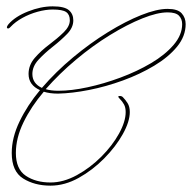

<svg xmlns="http://www.w3.org/2000/svg" viewBox="-20 -576 605 605"><path d="M508 -548Q540 -548 552.5 -534Q565 -520 565 -500Q565 -462 538 -429Q511 -396 466 -369Q421 -342 367.5 -322.5Q314 -303 260.5 -292.5Q207 -282 163 -281Q137 -281 118 -287Q78 -240 54 -190.5Q30 -141 30 -94Q30 -43 61.5 -22Q93 -1 139 -1Q180 -1 222 -24Q264 -47 299 -82Q334 -117 355 -155Q376 -193 376 -223Q376 -237 371 -246.5Q366 -256 357 -265Q349 -273 356 -273.5Q363 -274 367 -270Q375 -262 382 -251Q389 -240 389 -223Q389 -193 367 -153.5Q345 -114 308.5 -77Q272 -40 228 -15.5Q184 9 139 9Q89 9 53 -13.5Q17 -36 17 -94Q17 -142 41.5 -193Q66 -244 106 -292Q70 -308 70 -343Q70 -371 89.5 -393.5Q109 -416 135 -435.5Q161 -455 180.5 -474Q200 -493 200 -512Q200 -530 188.5 -538Q177 -546 146 -546Q124 -546 98.5 -539Q73 -532 50.5 -519.5Q28 -507 14 -492Q7 -484 3 -487Q-1 -490 7 -500Q28 -524 68.5 -540Q109 -556 146 -556Q183 -556 197 -544Q211 -532 211 -512Q211 -489 191.5 -469Q172 -449 146.5 -429Q121 -409 101.5 -388Q82 -367 82 -343Q82 -313 112 -299Q156 -350 210 -395Q264 -440 320 -474.5Q376 -509 425 -528.5Q474 -548 508 -548ZM508 -537Q476 -537 428.5 -518Q381 -499 326.5 -465.5Q272 -432 219.5 -388Q167 -344 124 -295Q141 -290 164 -290Q205 -290 256 -301Q307 -312 359.5 -331.5Q412 -351 456 -377Q500 -403 527 -434.5Q554 -466 554 -500Q554 -516 544 -526.5Q534 -537 508 -537Z"/></svg>

Font: Kapakana Light
Style: Regular
Weight: 300
Designer: Kyosuke Nagai
Version: Version 1.000